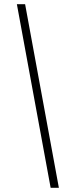

<svg xmlns="http://www.w3.org/2000/svg" viewBox="-20 -770 359 910"><path d="M220 120 60 -750H99L259 120Z"/></svg>

Font: Spectral SC Light
Style: Italic
Weight: 300
Italic angle: -10°
Designer: Jean-Baptiste Levee
Foundry: Production Type
Version: Version 2.001